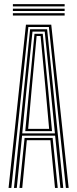

<svg xmlns="http://www.w3.org/2000/svg" viewBox="-20 -921 378 941"><path d="M22 0 107.2 -800H231.2L316.5 0H303L219.5 -788.8H119L35.5 0ZM48.5 0 127.5 -777.5H211L290 0H276.2L250.2 -256H88.2L62.2 0ZM89 -267.2H249.2L228 -482.2L199.2 -766.2H139.2L110 -482.2ZM103.8 -278.2 123 -482.2 149 -755.5H189.5L216 -482.2L235 -278.2ZM118 -289.5H220.8L203.5 -482.2L179 -744.5H159.5L135 -482.2ZM75.5 0 100.5 -245H238L263 0H249.5L227 -233.8H111.5L89 0ZM296.8 -889.5H43.2V-900.8H296.8ZM296.8 -867.2H43.2V-878.5H296.8ZM296.8 -845H43.2V-856.2H296.8Z"/></svg>

Font: Big Shoulders Inline Display
Style: Regular
Weight: 400
Designer: Patric King
Foundry: XO Type Co
Version: Version 1.000